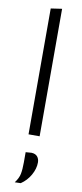

<svg xmlns="http://www.w3.org/2000/svg" viewBox="-110 -778 471 1099"><g transform="rotate(10 125.0 -228.5)"><path d="M92.5 0V-731.5L157 -741V0ZM62.5 284Q83.5 256.5 88.8 230.2Q94 204 94 163.5V103.5L128 101Q151 102 162.2 115.5Q173.5 129 173.5 149.5Q173.5 186 152.5 223Q131.5 260 97 283Z"/></g></svg>

Font: Commissioner Light
Style: Regular
Weight: 300
Designer: Kostas Bartsokas
Foundry: Kostas Bartsokas
Version: Version 1.000; ttfautohint (v1.8.3)